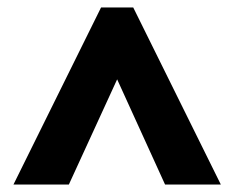

<svg xmlns="http://www.w3.org/2000/svg" viewBox="-20 -830 625 513"><path d="M336 -810 570 -337H421L293 -618L164 -337H16L250 -810Z"/></svg>

Font: Noto Sans Oriya UI Blk
Style: Regular
Weight: 900
Designer: Amélie Bonet and Sol Matas
Foundry: Google LLC
Version: Version 2.000